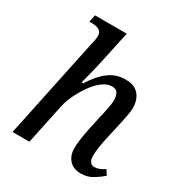

<svg xmlns="http://www.w3.org/2000/svg" viewBox="-179 -888 968 1026"><g transform="rotate(30 305.0 -375.0)"><path d="M465 10Q419 10 394 -18.5Q369 -47 369 -91Q369 -114 373.5 -146Q378 -178 387 -222L404 -301Q407 -314 412 -335Q417 -356 421 -379Q425 -402 425 -418Q425 -438 416.5 -457.5Q408 -477 379 -477Q350 -477 320 -454Q290 -431 264.5 -394.5Q239 -358 221 -319.5Q203 -281 197 -251L144 0H40L170 -619Q175 -637 177 -651.5Q179 -666 179 -670Q179 -689 170 -699Q161 -709 146 -712.5Q131 -716 112 -716H101L110 -760H306L265 -569Q255 -522 243.5 -477.5Q232 -433 227 -414H237Q278 -479 322 -512Q366 -545 424 -545Q465 -545 488 -529.5Q511 -514 522 -489Q533 -464 533 -433Q533 -408 526.5 -378.5Q520 -349 515 -323L489 -207Q483 -179 479.5 -152.5Q476 -126 476 -104Q476 -81 485.5 -68.5Q495 -56 511 -56Q527 -56 542 -62Q557 -68 574 -79L593 -49Q569 -28 538 -9Q507 10 465 10Z"/></g></svg>

Font: ET Text
Style: Italic
Weight: 470
Italic angle: -12°
Designer: Monotype Design Team
Foundry: Monotype Imaging Inc.
Version: Version 2.009